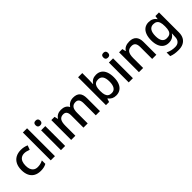

<svg xmlns="http://www.w3.org/2000/svg" viewBox="226 -2110 3700 3700"><g transform="rotate(-45 2076.5 -260.0)"><path d="M49.3 -267.6Q49.3 -356.9 81.3 -420.7Q113.3 -484.4 173.6 -517.8Q233.9 -551.3 318.4 -551.3Q399.9 -551.3 473.1 -519L439.9 -430.7Q401.9 -444.8 373 -451.7Q344.2 -458.5 317.9 -458.5Q268.1 -458.5 233.4 -435.1Q200.2 -413.1 183.3 -371.1Q166.5 -329.1 166.5 -268.6Q166.5 -167 216.3 -120.1Q253.4 -84.5 314.5 -84.5Q393.1 -84.5 460.9 -120.6V-26.4Q400.4 9.8 307.1 9.8Q224.6 9.8 167 -22.7Q109.4 -55.2 79.3 -117.4Q49.3 -179.7 49.3 -267.6Z M696.8 0H582.5V-759.8H696.8Z M975.1 0H860.8V-541H975.1ZM853.5 -684.1Q853.5 -716.8 868.9 -732.7Q884.3 -748.5 917 -748.5Q981.4 -748.5 981.4 -684.1Q981.4 -652.8 965.1 -636.2Q948.7 -619.6 917 -619.6Q853.5 -619.6 853.5 -684.1Z M1139.2 -541H1227.5L1244.1 -470.2H1251Q1272.9 -508.8 1313.7 -530Q1354.5 -551.3 1405.8 -551.3Q1528.3 -551.3 1570.3 -466.8H1578.1Q1603 -506.8 1645.8 -529.1Q1688.5 -551.3 1741.7 -551.3Q1834.5 -551.3 1879.2 -502.9Q1923.8 -454.6 1923.8 -353V0H1810.1V-326.2Q1810.1 -394 1786.6 -426.3Q1763.2 -458.5 1714.4 -458.5Q1649.4 -458.5 1618.7 -415.5Q1589.4 -375 1589.4 -286.6V0H1474.1V-334Q1474.1 -396.5 1450.7 -427.5Q1427.2 -458.5 1379.4 -458.5Q1345.7 -458.5 1321.8 -447Q1297.9 -435.5 1282.7 -412.1Q1253.4 -367.7 1253.4 -269.5V0H1139.2Z M2201.7 -68.4H2194.3L2172.9 0H2087.4V-759.8H2201.7V-577.6Q2201.7 -538.6 2197.3 -463.9H2201.7Q2231 -509.3 2270.5 -530.3Q2310.1 -551.3 2364.3 -551.3Q2431.6 -551.3 2479 -518.8Q2526.4 -486.3 2551 -423.6Q2575.7 -360.8 2575.7 -271.5Q2575.7 -183.1 2550.3 -119.9Q2524.9 -56.6 2476.6 -23.4Q2428.2 9.8 2360.8 9.8Q2308.6 9.8 2269.8 -9.5Q2231 -28.8 2201.7 -68.4ZM2458 -272.9Q2458 -458.5 2331.5 -458.5Q2285.2 -458.5 2256.8 -440.2Q2228.5 -421.9 2215.1 -382.8Q2201.7 -343.8 2201.7 -280.8V-264.2Q2201.7 -200.2 2215.6 -160.6Q2229.5 -121.1 2258.1 -102.8Q2286.6 -84.5 2332 -84.5Q2394 -84.5 2426 -132.8Q2458 -181.2 2458 -272.9Z M2821.8 0H2707.5V-541H2821.8ZM2700.2 -684.1Q2700.2 -716.8 2715.6 -732.7Q2731 -748.5 2763.7 -748.5Q2828.1 -748.5 2828.1 -684.1Q2828.1 -652.8 2811.8 -636.2Q2795.4 -619.6 2763.7 -619.6Q2700.2 -619.6 2700.2 -684.1Z M2985.8 -541H3074.7L3090.8 -470.2H3097.7Q3122.6 -510.7 3167.2 -531Q3211.9 -551.3 3273.9 -551.3Q3365.2 -551.3 3412.8 -500.5Q3460.4 -449.7 3460.4 -353V0H3346.7V-324.7Q3346.7 -393.1 3321 -425.8Q3295.4 -458.5 3241.2 -458.5Q3168 -458.5 3135.7 -417Q3100.1 -372.6 3100.1 -269.5V0H2985.8Z M3631.3 207.5V108.4Q3683.1 131.8 3727.5 142.1Q3772 152.3 3822.3 152.3Q3887.7 152.3 3923.6 114.5Q3959.5 76.7 3959.5 7.3Q3959.5 -41.5 3963.9 -76.7H3959.5Q3906.7 9.8 3794.9 9.8Q3729.5 9.8 3682.4 -22.7Q3635.3 -55.2 3610.4 -117.4Q3585.4 -179.7 3585.4 -267.1Q3585.4 -356.4 3610.6 -420.4Q3635.7 -484.4 3683.3 -517.8Q3731 -551.3 3797.9 -551.3Q3906.2 -551.3 3960.4 -469.2H3963.9L3975.1 -541H4073.2V3.9Q4073.2 78.1 4044.4 131.3Q4015.6 184.6 3961.2 212.4Q3906.7 240.2 3830.1 240.2Q3768.1 240.2 3723.4 232.9Q3678.7 225.6 3631.3 207.5ZM3966.3 -260.7V-274.4Q3966.3 -340.3 3952.4 -380.6Q3938.5 -420.9 3909.2 -439.9Q3879.9 -459 3833 -459Q3768.6 -459 3735.4 -409.9Q3702.1 -360.8 3702.1 -265.1Q3702.1 -81.5 3831.5 -81.5Q3880.4 -81.5 3909.7 -99.4Q3939 -117.2 3952.6 -156.5Q3966.3 -195.8 3966.3 -260.7Z"/></g></svg>

Font: Viking Open Sans Light
Style: Bold
Weight: 600
Foundry: Ascender Corporation
Version: Version 2.001